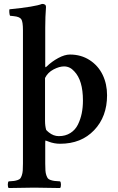

<svg xmlns="http://www.w3.org/2000/svg" viewBox="-20 -718 599 972"><path d="M208 -323.2V-106Q208 -80.1 213.9 -60.1Q216.3 -57.1 221.2 -53Q226.1 -48.8 227.1 -47.9Q250.5 -28.8 277.8 -28.8Q311.5 -28.8 336.4 -44.7Q361.3 -60.5 374.5 -87.4Q387.7 -114.3 393.8 -144.5Q399.9 -174.8 399.9 -209Q399.9 -311.5 356 -356.9Q334 -381.8 304.2 -381.8Q280.3 -381.8 251 -366.5Q221.7 -351.1 208 -323.2ZM209 9.8V109.9Q209 131.3 210 145Q210.9 158.7 214.6 169.2Q218.3 179.7 222.2 184.8Q226.1 189.9 236.3 193.4Q246.6 196.8 256.1 198Q265.6 199.2 284.2 200.2Q288.6 204.6 288.6 217Q288.6 229.5 284.2 233.9Q198.2 231.9 152.8 231.9Q107.9 231.9 23.9 233.9Q19.5 229.5 19.5 217Q19.5 204.6 23.9 200.2Q42 199.2 50.8 198Q59.6 196.8 69.6 193.4Q79.6 189.9 83.3 184.8Q86.9 179.7 90.6 169.2Q94.2 158.7 95.2 145Q96.2 131.3 96.2 109.9V-564.9Q96.2 -608.4 87.6 -620.8Q79.1 -633.3 49.8 -636.2Q47.4 -636.7 40.5 -637.2Q33.7 -637.7 30.8 -638.2Q28.3 -642.6 27.3 -654.1Q26.4 -665.5 27.8 -670.9Q158.7 -684.1 192.9 -698.2Q212.9 -698.2 212.9 -683.1Q209 -633.3 209 -578.1V-381.8Q210 -377.4 211.2 -377.4Q212.4 -377.4 216.8 -381.8Q241.7 -406.2 274.7 -424.1Q307.6 -441.9 334 -441.9Q390.6 -441.9 434.1 -413.6Q477.5 -385.3 499.8 -338.9Q522 -292.5 522 -235.8Q522 -127.4 456.5 -58.8Q391.1 9.8 284.2 9.8Q254.4 9.8 226.1 -1L224.1 -2Q213.9 -5.9 210 -6.8Q209 -2.9 209 9.8Z"/></svg>

Font: Common Serif SemiBold
Style: Regular
Weight: 600
Designer: Philipp H. Poll, Khaled Hosny
Foundry: Stefan Peev, Context Ltd.
Version: Version 1.026